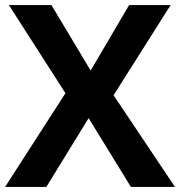

<svg xmlns="http://www.w3.org/2000/svg" viewBox="-20 -734 707 754"><path d="M667 0H494L328 -270L162 0H0L237 -368L15 -714H182L336 -457L487 -714H650L426 -360Z"/></svg>

Font: Noto Sans Bengali
Style: Bold
Weight: 700
Designer: Jelle Bosma - Monotype Design Team
Foundry: Monotype Imaging Inc.
Version: Version 2.003; ttfautohint (v1.8.4.7-5d5b)